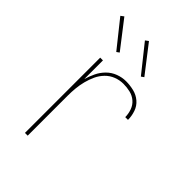

<svg xmlns="http://www.w3.org/2000/svg" viewBox="-219 -842 938 938"><g transform="rotate(45 250.0 -373.0)"><path d="M132 0V-520H151V-391Q159 -418 171 -443Q183 -468 203 -488Q223 -508 249.5 -518Q276 -528 303 -528Q330 -528 357 -521.5Q384 -515 404.5 -497.5Q425 -480 434 -454Q443 -428 443 -401H424Q424 -424 416 -446.5Q408 -469 390.5 -484Q373 -499 350 -504.5Q327 -510 303 -510Q277 -510 252.5 -500.5Q228 -491 209.5 -472Q191 -453 180 -429Q169 -405 162.5 -379.5Q156 -354 153.5 -328Q151 -302 151 -276V0ZM338 -595 227 -734 243 -746 352 -605ZM168 -595 57 -734 73 -746 182 -605Z"/></g></svg>

Font: Iosevka Term Curly Thin
Style: Regular
Weight: 100
Designer: Belleve Invis
Foundry: Belleve Invis
Version: Version 32.3.0